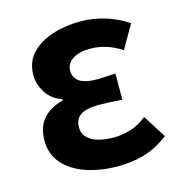

<svg xmlns="http://www.w3.org/2000/svg" viewBox="-91 -657 711 753"><g transform="rotate(-15 264.0 -280.5)"><path d="M298.9 13.8Q228.1 13.8 170 -5.7Q111.9 -25.2 78 -63.7Q44.2 -102.2 44.2 -158.2Q44.2 -196.6 57.9 -223.3Q71.7 -250 96.7 -267Q121.6 -284 154.5 -291.8V-296.8Q111.9 -311.5 90.2 -345.9Q68.5 -380.4 68.5 -415.9Q68.5 -470.3 101.2 -505Q133.9 -539.6 187 -556.6Q240.1 -573.5 301.8 -573.5Q352.1 -573.5 401.4 -558.2Q450.6 -542.9 491.6 -515.1L437 -420Q407.6 -439.8 375.4 -450Q343.1 -460.2 309.1 -460.2Q266.7 -460.2 239.5 -443.3Q212.4 -426.4 212.4 -396Q212.4 -367.9 235.2 -352.4Q258.1 -336.9 304.6 -336.9Q322 -336.9 341.9 -338.2Q361.8 -339.5 381 -340.5V-234Q356.4 -236 332.8 -237.2Q309.2 -238.4 287.1 -238.4Q236.8 -238.4 212.5 -223Q188.3 -207.6 188.3 -172.6Q188.3 -138.3 221 -118.9Q253.7 -99.6 313.8 -99.6Q343.3 -99.6 378 -109.8Q412.6 -120 446 -146.4L505 -52.9Q452.2 -13.5 402.7 0.1Q353.2 13.8 298.9 13.8Z"/></g></svg>

Font: Shanggu Sans SC VF
Style: Regular
Weight: 250
Designer: GuiWonder
Version: Version 1.021